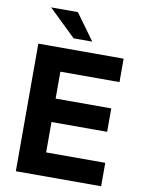

<svg xmlns="http://www.w3.org/2000/svg" viewBox="-97 -967 769 1033"><g transform="rotate(10 287.5 -450.5)"><path d="M63 -697H529V-569H206V-422H510V-294H206V-128H529V0H63ZM97 -901H243L347 -758H245Z"/></g></svg>

Font: Hanken Grotesk ExtraBold
Style: Regular
Weight: 800
Designer: Alfredo Marco Pradil
Foundry: Hanken Design Co.
Version: Version 3.014